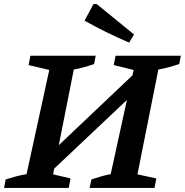

<svg xmlns="http://www.w3.org/2000/svg" viewBox="-41 -927 912 947"><path d="M-21 0 -13 -42Q13 -50 38.5 -57Q64 -64 90 -68L202 -582L100 -606L109 -652H431L423 -611Q400 -603 374.5 -596Q349 -589 323 -584L249 -211L612 -555L618 -582L520 -606L529 -652H851L843 -611Q819 -603 793.5 -596Q768 -589 740 -584L637 -67L730 -47L721 0H401L410 -42Q434 -50 458 -57Q482 -64 505 -68L585 -434L226 -95L221 -67L307 -47L298 0ZM596 -717Q539 -741 484.5 -768Q430 -795 376 -825L420 -907H436L620 -757Z"/></svg>

Font: Piazzolla SemiBold
Style: Italic
Weight: 600
Italic angle: -11.3°
Designer: Juan Pablo del Peral
Foundry: Huerta Tipografica
Version: Version 1.330